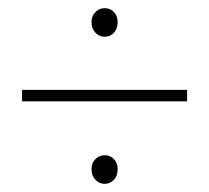

<svg xmlns="http://www.w3.org/2000/svg" viewBox="-20 -564 512 470"><path d="M34 -316V-344H438V-316ZM236 -114Q223 -114 213.5 -124Q204 -134 204 -150Q204 -165 213.5 -174.5Q223 -184 236 -184Q250 -184 259 -174.5Q268 -165 268 -150Q268 -134 259 -124Q250 -114 236 -114ZM236 -474Q223 -474 213.5 -484Q204 -494 204 -510Q204 -525 213.5 -534.5Q223 -544 236 -544Q250 -544 259 -534.5Q268 -525 268 -510Q268 -494 259 -484Q250 -474 236 -474Z"/></svg>

Font: Source Sans 3 ExtraLight ExtraLight
Style: Regular
Weight: 250
Version: Version 3.052;hotconv 1.1.0;makeotfexe 2.6.0